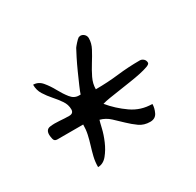

<svg xmlns="http://www.w3.org/2000/svg" viewBox="-90 -657 571 558"><g transform="rotate(-30 195.5 -378.0)"><path d="M29.3 -328.1Q19.5 -328.1 17.6 -337.4Q15.6 -346.7 15.6 -351.6Q15.6 -369.1 30.3 -371.1Q44.9 -373 62 -371.6Q79.1 -370.1 93.8 -370.1Q108.4 -370.1 108.4 -383.8Q108.4 -399.4 99.1 -413.1Q89.8 -426.8 78.1 -439.9Q66.4 -453.1 57.1 -467.8Q47.9 -482.4 47.9 -501Q65.4 -501 77.6 -486.3Q89.8 -471.7 99.6 -453.6Q109.4 -435.5 120.6 -421.4Q131.8 -407.2 147.5 -407.2H153.3Q155.3 -414.1 163.1 -432.1Q170.9 -450.2 179.7 -469.7Q188.5 -489.3 197.3 -506.8Q206.1 -524.4 210 -531.2Q211.9 -534.2 219.7 -543Q227.5 -551.8 232.4 -554.7H233.4Q234.4 -554.7 235.4 -555.2Q236.3 -555.7 237.3 -555.7Q245.1 -555.7 250.5 -550.3Q255.9 -544.9 255.9 -537.1Q255.9 -520.5 247.1 -503.9Q238.3 -487.3 227.5 -470.2Q216.8 -453.1 208 -435.1Q199.2 -417 199.2 -398.4Q239.3 -398.4 275.9 -402.8Q312.5 -407.2 351.6 -407.2Q358.4 -407.2 363.8 -402.3Q369.1 -397.5 369.1 -389.6Q369.1 -384.8 358.4 -380.9Q347.7 -377 331.5 -373.5Q315.4 -370.1 295.9 -367.2Q276.4 -364.3 256.8 -361.3Q237.3 -358.4 221.7 -356Q206.1 -353.5 197.3 -350.6Q220.7 -322.3 251.5 -300.8Q282.2 -279.3 320.3 -279.3Q320.3 -265.6 313.5 -251.5Q306.6 -237.3 289.1 -237.3Q268.6 -237.3 253.4 -248Q238.3 -258.8 224.6 -272Q210.9 -285.2 196.8 -298.3Q182.6 -311.5 164.1 -316.4Q162.1 -310.5 157.7 -291.5Q153.3 -272.5 144.5 -252Q135.7 -231.4 122.6 -215.3Q109.4 -199.2 91.8 -199.2Q91.8 -216.8 95.7 -232.9Q99.6 -249 104.5 -264.6Q109.4 -280.3 112.8 -295.9Q116.2 -311.5 116.2 -328.1Z"/></g></svg>

Font: Waiting for the Sunrise
Style: Regular
Weight: 300
Version: Version 1.001 2001